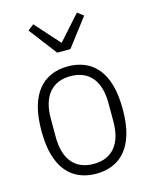

<svg xmlns="http://www.w3.org/2000/svg" viewBox="-116 -839 731 926"><g transform="rotate(-15 249.0 -375.5)"><path d="M249 12Q204 12 166.5 -3.5Q129 -19 102 -51.5Q75 -84 60.5 -134.5Q46 -185 46 -256Q46 -327 60.5 -377.5Q75 -428 102 -460.5Q129 -493 166.5 -508.5Q204 -524 249 -524Q294 -524 331.5 -508.5Q369 -493 396 -460.5Q423 -428 437.5 -377.5Q452 -327 452 -256Q452 -185 437.5 -134.5Q423 -84 396 -51.5Q369 -19 331.5 -3.5Q294 12 249 12ZM249 -37Q318 -37 355.5 -81.5Q393 -126 393 -211V-301Q393 -386 355.5 -430.5Q318 -475 249 -475Q180 -475 142.5 -430.5Q105 -386 105 -301V-211Q105 -126 142.5 -81.5Q180 -37 249 -37ZM217 -601 111 -740 141 -763 250 -641 359 -763 389 -740 283 -601Z"/></g></svg>

Font: IBM Plex Sans Cond Light
Style: Regular
Weight: 300
Width: 3
Designer: Mike Abbink, Paul van der Laan, Pieter van Rosmalen
Foundry: Bold Monday
Version: Version 1.3